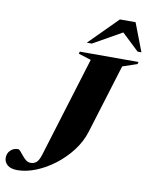

<svg xmlns="http://www.w3.org/2000/svg" viewBox="-160 -1008 857 1092"><g transform="rotate(10 268.0 -462.0)"><path d="M379 -276Q361 -217 321.5 -165Q282 -113 230.2 -73.5Q178.5 -34 122.8 -11.8Q67 10.5 16.5 10.5Q-22 10.5 -41.2 -6.2Q-60.5 -23 -60.5 -47.5Q-60.5 -74 -42.8 -91Q-25 -108 -0.5 -108Q7 -108 15.2 -98.2Q23.5 -88.5 33.8 -75.8Q44 -63 56.2 -53.2Q68.5 -43.5 84 -43.5Q102.5 -43.5 116.5 -54.8Q130.5 -66 141.5 -102L319 -679.5L246.5 -702.5L249.5 -715H588.5L585.5 -702.5L501.5 -674ZM280 -772 442.5 -935H533L595.5 -772H573.5L474.5 -865.5L309 -772Z"/></g></svg>

Font: Newsreader Display
Style: Bold Italic
Weight: 700
Italic angle: -17°
Designer: Hugues Gentile
Foundry: Production Type
Version: Version 1.001